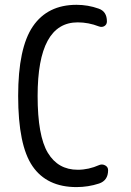

<svg xmlns="http://www.w3.org/2000/svg" viewBox="-20 -760 540 790"><path d="M294.9 9.8Q172.9 9.8 113.8 -76.2Q54.7 -162.1 54.7 -365.2Q54.7 -562.5 115.2 -651.4Q175.8 -740.2 294.9 -740.2Q341.8 -740.2 385.7 -724.6Q419.9 -712.9 419.9 -671.9Q419.9 -659.2 409.7 -652.8Q399.4 -646.5 386.7 -651.4Q343.8 -668 299.8 -668Q134.8 -668 134.8 -365.2Q134.8 -201.2 176.8 -131.3Q218.8 -61.5 299.8 -61.5Q344.7 -61.5 388.7 -81.1Q400.4 -85.9 412.6 -79.6Q424.8 -73.2 424.8 -59.6Q424.8 -17.6 387.7 -4.9Q342.8 9.8 294.9 9.8Z"/></svg>

Font: Rounded Mgen+ 2m regular
Style: Regular
Weight: 400
Designer: [Source Han Sans]
Ryoko NISHIZUKA  (kana & ideographs); Paul D. Hunt (Latin, Greek & Cyrillic); Wenlong ZHANG  (bopomofo
Version: Version 1.059.20150602